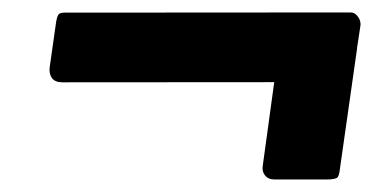

<svg xmlns="http://www.w3.org/2000/svg" viewBox="-20 -449 623 307"><path d="M545.3 -335.3Q544.6 -323.5 539 -320.6Q533.4 -317.7 519.9 -317.7L79.6 -317.4Q67.8 -317.4 62.9 -324.4Q58.1 -331.3 59.5 -341.8L69.9 -414.9Q71.6 -423.9 74 -426.3Q76.5 -428.8 83.4 -428.8L540.9 -429.1Q547.4 -429.1 552.3 -422.4Q557.1 -415.8 556.4 -408.5ZM523.4 -178.2Q522.4 -167.1 518.6 -164.6Q514.7 -162 501.5 -162H419.3Q408.9 -162 403.7 -168.6Q398.5 -175.2 400.2 -184.4L426.9 -379Q428.6 -387.7 431 -389.2Q433.5 -390.7 439.3 -390.7H536.7Q543.9 -390.7 547.8 -384.5Q551.8 -378.3 550.8 -370.4Z"/></svg>

Font: Libre Franklin Thin
Style: Italic
Weight: 100
Italic angle: -8°
Designer: Pablo Impallari, Rodrigo Fuenzalida, Nhung Nguyen
Foundry: Impallari Type
Version: Version 3.000